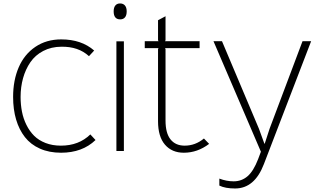

<svg xmlns="http://www.w3.org/2000/svg" viewBox="-20 -866 1819 1101"><path d="M498 -95.2 527.8 -63Q452.1 9.8 330.1 9.8Q261.7 9.8 209 -13.7Q156.2 -37.1 122.8 -79.8Q89.4 -122.6 72.3 -180.7Q55.2 -238.8 55.2 -310.1Q55.2 -405.8 87.4 -480.2Q119.6 -554.7 182.9 -597.4Q246.1 -640.1 331.1 -640.1Q446.8 -640.1 520 -576.2L490.2 -543.9Q429.7 -599.6 332 -598.1Q273.4 -597.7 227.8 -573.7Q182.1 -549.8 154.3 -509.3Q126.5 -468.8 112.3 -418Q98.1 -367.2 98.1 -310.1Q98.1 -265.6 106 -225.6Q113.8 -185.5 131.6 -149.7Q149.4 -113.8 175.5 -87.6Q201.7 -61.5 241 -46.1Q280.3 -30.8 329.1 -30.8Q432.1 -30.8 498 -95.2Z M690.4 -628.9V0H647.5V-628.9ZM668.5 -846.2Q686.5 -846.2 696.5 -834.5Q706.5 -822.8 706.5 -800.8Q706.5 -778.3 696.8 -766.6Q687 -754.9 669.4 -754.9Q631.8 -754.9 631.8 -800.8Q631.8 -822.8 641.4 -834.5Q650.9 -846.2 668.5 -846.2Z M1149.4 -71.8 1179.2 -41Q1112.3 9.8 1034.2 9.8Q965.8 9.8 926 -36.4Q886.2 -82.5 886.2 -170.9V-585L889.2 -589.8H810.1V-629.9H889.2L886.2 -634.8V-750L929.2 -772.9V-634.8L926.3 -629.9H1124.5V-589.8H926.3L929.2 -585V-174.8Q929.2 -102.5 957.8 -66.7Q986.3 -30.8 1039.1 -30.8Q1100.1 -30.8 1149.4 -71.8Z M1714.8 -629.9H1764.2L1493.2 75.2Q1439.9 214.8 1328.1 214.8Q1271.5 214.8 1237.8 198.2V158.2Q1279.3 173.8 1319.8 173.8Q1365.7 173.8 1399.7 144.5Q1433.6 115.2 1460 46.9Q1474.1 10.7 1476.1 3.9L1204.1 -629.9H1252.9L1464.8 -127.9L1496.1 -42H1498L1525.9 -127.9Z"/></svg>

Font: Sinkin Sans 200 X Light
Style: Regular
Weight: 200
Designer: Keith Bates
Foundry: K-Type
Version: Sinkin Sans (version 1.0)  by Keith Bates   •   © 2014   www